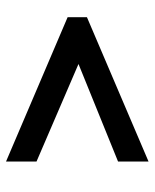

<svg xmlns="http://www.w3.org/2000/svg" viewBox="42 -578 512 636"><g transform="rotate(-90 298.0 -260.0)"><path d="M404 -256 81 -125V-24L559 -228V-292L81 -496V-395Z"/></g></svg>

Font: SpinnyJost
Style: Regular
Weight: 500
Version: Version 3.710